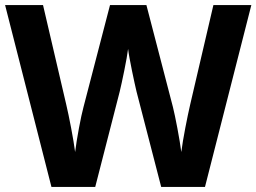

<svg xmlns="http://www.w3.org/2000/svg" viewBox="-20 -827 1007 754"><path d="M967 -807H818L727 -417C716 -370 698 -279 692 -230C686 -278 668 -372 659 -407L555 -807H412L308 -407C298 -371 281 -280 275 -230C269 -278 251 -371 240 -417L149 -807H0L182 -93H354L450 -467C458 -499 479 -599 483 -635C487 -599 509 -497 516 -468L613 -93H785Z"/></svg>

Font: Noto Sans Telugu UI
Style: Bold
Weight: 700
Designer: Jelle Bosma - Monotype Design Team
Foundry: Monotype Imaging Inc.
Version: Version 2.005